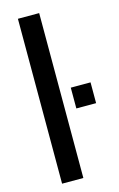

<svg xmlns="http://www.w3.org/2000/svg" viewBox="-131 -922 604 976"><g transform="rotate(-15 171.0 -434.0)"><path d="M68.8 0V-867.7H180.7V0ZM237.8 -350.6V-460H341.8V-350.6Z"/></g></svg>

Font: Antonio SemiBold
Style: Regular
Weight: 600
Designer: Vernon Adams
Foundry: Vernon Adams
Version: Version 1.002